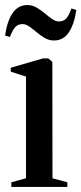

<svg xmlns="http://www.w3.org/2000/svg" viewBox="-25 -741 322 761"><path d="M20 0V-18.5L78 -34.5V-437.5L17.5 -457V-472.5L145.5 -509.5H166.5L182.5 -495.5L183 -34.5L242 -18.5V0ZM-5 -600Q3.5 -658 25.2 -689.5Q47 -721 83.5 -721Q103 -721 119.8 -711.2Q136.5 -701.5 152 -688.5Q167.5 -675.5 181.5 -665.8Q195.5 -656 208.5 -656Q226 -656 237 -667.2Q248 -678.5 258 -707.5L277.5 -701.5Q269 -644 247.5 -612.2Q226 -580.5 189 -580.5Q169.5 -580.5 152.8 -590.2Q136 -600 120.5 -613Q105 -626 91.2 -635.8Q77.5 -645.5 64 -645.5Q47 -645.5 36 -634.2Q25 -623 14.5 -594.5Z"/></svg>

Font: Merriweather 144pt Medium
Style: Regular
Weight: 500
Version: Version 2.100